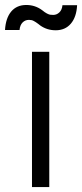

<svg xmlns="http://www.w3.org/2000/svg" viewBox="-49 -755 331 775"><path d="M80.1 -545.9H149.9V0H80.1ZM-28.8 -633.8Q-25.9 -682.1 -3.7 -708.5Q18.6 -734.9 57.1 -734.9Q92.8 -734.9 121.1 -713.9Q132.3 -704.6 140.6 -700.4Q148.9 -696.3 153.3 -695.6Q157.7 -694.8 166 -694.8Q179.7 -694.8 190.4 -704.8Q201.2 -714.8 203.1 -733.9H262.2Q259.8 -686.5 237.1 -659.7Q214.4 -632.8 175.8 -632.8Q141.1 -632.8 113.8 -651.9Q112.3 -653.3 105.5 -658.4Q98.6 -663.6 96.2 -665Q93.8 -666.5 88.4 -669.7Q83 -672.9 78.1 -673.8Q73.2 -674.8 67.9 -674.8Q52.7 -674.8 42.2 -664.3Q31.7 -653.8 29.8 -633.8Z"/></svg>

Font: PoppinsZ Light
Style: Regular
Weight: 300
Designer: Ninad Kale (Devanagari), Jonny Pinhorn (Latin)
Foundry: Indian Type Foundry
Version: Version 3.002;FEAKit 1.0